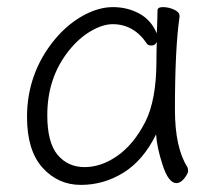

<svg xmlns="http://www.w3.org/2000/svg" viewBox="-20 -504 611 540"><path d="M485 -457Q472 -368 472 -196Q472 -89 507 -34Q509 -30 509 -23Q509 -16 498.5 -2.5Q488 11 476 11Q454 11 437.5 -39.5Q421 -90 419 -126Q383 -53 327.5 -18.5Q272 16 207.5 16Q143 16 99.5 -32.5Q56 -81 56 -175Q56 -298 134 -393Q170 -436 213.5 -460Q257 -484 297.5 -484Q338 -484 371.5 -466Q405 -448 421 -410Q423 -456 423 -475Q423 -484 438.5 -484Q454 -484 469.5 -477Q485 -470 485 -459ZM421 -386Q416 -376 406.5 -376Q397 -376 394 -380Q357 -436 297 -436Q269 -436 235.5 -416.5Q202 -397 174 -362Q113 -286 113 -180Q113 -103 142 -68.5Q171 -34 218 -34Q265 -34 310.5 -66Q356 -98 388 -160Q420 -222 420 -334Q420 -361 421 -386Z"/></svg>

Font: LXGW WenKai Light
Style: Regular
Weight: 300
Designer: LXGW / Fontworks Inc.
Foundry: LXGW / Fontworks Inc.
Version: Version 1.501; October 10, 2024